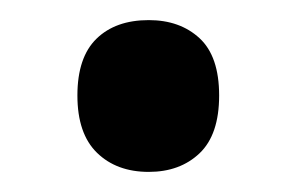

<svg xmlns="http://www.w3.org/2000/svg" viewBox="-20 -447 294 191"><path d="M57 -352Q57 -390 76 -408.5Q95 -427 128 -427Q159 -427 178.5 -409Q198 -391 198 -352Q198 -313 178.5 -294.5Q159 -276 128 -276Q96 -276 76.5 -295Q57 -314 57 -352Z"/></svg>

Font: Noto Sans Condensed SemiBold
Style: Regular
Weight: 600
Width: 3
Designer: Monotype Design Team
Foundry: Monotype Imaging Inc.
Version: Version 2.013; ttfautohint (v1.8.4.7-5d5b)